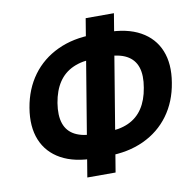

<svg xmlns="http://www.w3.org/2000/svg" viewBox="-87 -858 1008 990"><g transform="rotate(-10 417.0 -363.5)"><path d="M346.7 -49.3Q240.2 -49.3 170.7 -87.6Q101.1 -126 72.3 -196.5Q43.5 -267.1 59.6 -363.8Q75.7 -460.4 127.4 -531Q179.2 -601.6 261.5 -640.1Q343.8 -678.7 450.2 -678.7H518.6Q625.5 -678.7 694.8 -640.1Q764.2 -601.6 792.7 -531.2Q821.3 -460.9 805.2 -364.7Q789.6 -267.1 737.5 -196.3Q685.5 -125.5 603.3 -87.4Q521 -49.3 415 -49.3ZM370.6 -172.4H431.2Q497.6 -172.4 544.4 -193.6Q591.3 -214.8 619.6 -257.6Q647.9 -300.3 658.2 -363.8Q669.4 -427.2 655.3 -470Q641.1 -512.7 601.3 -534.2Q561.5 -555.7 494.6 -555.7H434.6Q368.7 -555.7 321.3 -534.4Q273.9 -513.2 245.4 -470.5Q216.8 -427.7 206.1 -363.3Q195.8 -299.3 210.4 -256.6Q225.1 -213.9 265.1 -193.1Q305.2 -172.4 370.6 -172.4ZM291 41.5 425.3 -769H573.2L439 41.5Z"/></g></svg>

Font: Inter 16pt
Style: Bold Italic
Weight: 700
Italic angle: -9.3988°
Version: Version 4.001;git-66647c0bb